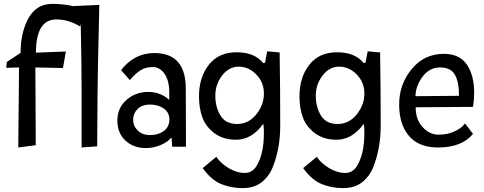

<svg xmlns="http://www.w3.org/2000/svg" viewBox="-20 -754 2491 988"><path d="M74 5 78 -407 12 -405 15 -435 86 -482Q86 -588 127 -661Q168 -734 248 -734Q298 -734 339.5 -726Q381 -718 398 -710L415 -701L392 -618Q333 -654 270 -654Q165 -654 165 -483L319 -489L304 -404L162 -407L164 -7Z M326 -647 323 -721 491 -729Q482 -342 482 -276L480 -1L400 5V-278Q400 -420 395 -657Z M851 -240V-278Q851 -340 826.5 -374.5Q802 -409 766 -409Q730 -409 703.5 -392.5Q677 -376 648 -342L603 -393Q671 -481 774 -481Q936 -481 936 -298Q936 -115 937 1H866L863 -43L860 -45Q846 -25 808.5 -8.5Q771 8 732 8Q667 8 625.5 -30.5Q584 -69 584 -134Q584 -199 631 -240Q678 -281 742 -281Q806 -281 851 -240ZM852 -140Q851 -176 822 -196Q793 -216 752 -216Q711 -216 688 -193Q665 -170 665 -138Q665 -106 688.5 -82.5Q712 -59 753 -59Q794 -59 822.5 -79.5Q851 -100 852 -140Z M1335 -429 1344 -432 1355 -490 1419 -484Q1422 -300 1422 -106Q1422 6 1386 100Q1367 151 1328 182.5Q1289 214 1229 214Q1169 214 1118 193Q1067 172 1023 111L1093 53Q1118 89 1159 112.5Q1200 136 1239 136Q1278 136 1300 100Q1338 39 1338 -71Q1338 -99 1335 -117Q1275 -35 1195 -35Q1128 -35 1083 -69Q1038 -103 1021 -151Q1004 -199 1004 -258Q1004 -356 1054.5 -420.5Q1105 -485 1197.5 -485Q1290 -485 1335 -429ZM1200 -116Q1259 -116 1298.5 -165Q1338 -214 1338 -272.5Q1338 -331 1298.5 -371Q1259 -411 1208.5 -411Q1158 -411 1123 -365.5Q1088 -320 1088 -261.5Q1088 -203 1114.5 -159.5Q1141 -116 1200 -116Z M1852 -429 1861 -432 1872 -490 1936 -484Q1939 -300 1939 -106Q1939 6 1903 100Q1884 151 1845 182.5Q1806 214 1746 214Q1686 214 1635 193Q1584 172 1540 111L1610 53Q1635 89 1676 112.5Q1717 136 1756 136Q1795 136 1817 100Q1855 39 1855 -71Q1855 -99 1852 -117Q1792 -35 1712 -35Q1645 -35 1600 -69Q1555 -103 1538 -151Q1521 -199 1521 -258Q1521 -356 1571.5 -420.5Q1622 -485 1714.5 -485Q1807 -485 1852 -429ZM1717 -116Q1776 -116 1815.5 -165Q1855 -214 1855 -272.5Q1855 -331 1815.5 -371Q1776 -411 1725.5 -411Q1675 -411 1640 -365.5Q1605 -320 1605 -261.5Q1605 -203 1631.5 -159.5Q1658 -116 1717 -116Z M2414 -204 2119 -202Q2119 -138 2155 -99.5Q2191 -61 2236 -61Q2281 -61 2313.5 -75.5Q2346 -90 2360 -104L2373 -119L2414 -65Q2356 5 2234 5Q2136 5 2085 -54Q2034 -113 2034 -216.5Q2034 -320 2098.5 -398.5Q2163 -477 2264 -477Q2345 -477 2382.5 -421.5Q2420 -366 2420 -277Q2420 -240 2414 -204ZM2118 -259 2342 -261Q2342 -333 2320.5 -370Q2299 -407 2244.5 -407Q2190 -407 2154.5 -359.5Q2119 -312 2118 -259Z"/></svg>

Font: Fresca
Style: Regular
Weight: 400
Designer: Iván Moreno
Foundry: Fontstage
Version: Version 1.001